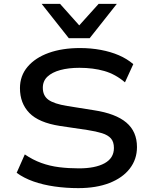

<svg xmlns="http://www.w3.org/2000/svg" viewBox="-20 -962 785 991"><path d="M384 9Q321 9 261.5 0.5Q202 -8 152.5 -25.5Q103 -43 66 -70L108 -165Q149 -137 193 -121Q237 -105 285.5 -99Q334 -93 387 -93Q472 -93 520 -119.5Q568 -146 568 -198Q568 -230 552.5 -247.5Q537 -265 506.5 -274.5Q476 -284 431 -291L289 -312Q180 -329 131.5 -379Q83 -429 83 -507Q83 -571 122.5 -617.5Q162 -664 231.5 -689Q301 -714 393 -714Q449 -714 500 -704.5Q551 -695 593 -677Q635 -659 668 -631L625 -537Q576 -579 518.5 -595.5Q461 -612 390 -612Q334 -612 291.5 -600.5Q249 -589 225 -566.5Q201 -544 201 -509Q201 -468 230 -447Q259 -426 327 -415L465 -393Q577 -376 632 -329.5Q687 -283 687 -203Q687 -140 650 -92Q613 -44 545 -17.5Q477 9 384 9ZM335 -765 195 -942H290L389 -831L489 -942H583L443 -765Z"/></svg>

Font: Nunito Sans 7pt SemiExpanded SemiBold
Style: Regular
Weight: 600
Width: 6
Designer: Vernon Adams
Foundry: Vernon Adams
Version: Version 3.101;gftools[0.9.27]